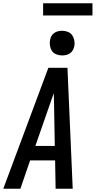

<svg xmlns="http://www.w3.org/2000/svg" viewBox="-37 -1147 582 1167"><path d="M-17 0 257 -735H373L405 0H301L298 -172H146L87 0ZM296 -260 292 -490Q292 -513 291 -535.5Q290 -558 290 -581Q282 -558 274 -535.5Q266 -513 258 -490L178 -260ZM340 -810Q323 -810 306 -816.5Q289 -823 279.5 -836.5Q270 -850 267 -867.5Q264 -885 267 -903Q269 -916 275.5 -927.5Q282 -939 292.5 -946.5Q303 -954 315.5 -957Q328 -960 341 -960Q358 -960 375 -953.5Q392 -947 401.5 -933.5Q411 -920 414.5 -902.5Q418 -885 415 -867Q412 -854 406 -842.5Q400 -831 389 -823.5Q378 -816 365.5 -813Q353 -810 340 -810ZM525 -1053H225V-1127H525Z"/></svg>

Font: Iosevka Semibold
Style: Italic
Weight: 600
Italic angle: -9°
Monospace: yes
Designer: Belleve Invis
Foundry: Belleve Invis
Version: Version 32.5.0; ttfautohint (v1.8.4)